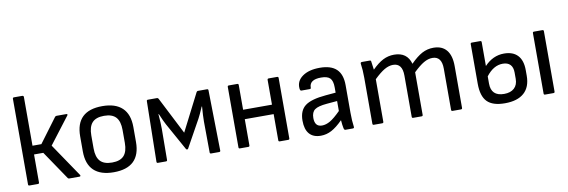

<svg xmlns="http://www.w3.org/2000/svg" viewBox="-51 -1068 4332 1465"><g transform="rotate(-10 2114.5 -335.5)"><path d="M479 -12.2Q481.9 -7.8 480 -3.9Q478 0 472.2 0H394Q385.3 0 381.8 -5.9L231.9 -227.1H160.2V-9.8Q160.2 0 149.9 0H85Q75.2 0 75.2 -9.8V-672.9Q75.2 -683.1 85 -683.1H149.9Q154.3 -683.1 157.2 -680.2Q160.2 -677.2 160.2 -672.9V-294.9H229L368.2 -481.9Q373 -487.8 380.9 -487.8H456.1Q461.9 -487.8 463.9 -484.1Q465.8 -480.5 461.9 -476.1L304.2 -270Z M736.8 12.2Q635.3 12.2 583 -37.4Q530.8 -86.9 530.8 -186V-301.8Q530.8 -500 736.8 -500Q837.9 -500 890.4 -450.2Q942.9 -400.4 942.9 -301.8V-186Q942.9 12.2 736.8 12.2ZM857.9 -193.8V-293.9Q857.9 -360.8 828.9 -392.8Q799.8 -424.8 736.8 -424.8Q673.8 -424.8 644.8 -392.8Q615.7 -360.8 615.7 -293.9V-193.8Q615.7 -127 644.8 -95Q673.8 -63 736.8 -63Q799.8 -63 828.9 -95Q857.9 -127 857.9 -193.8Z M1080.6 0Q1070.3 0 1070.3 -9.8L1078.6 -478Q1078.6 -487.8 1088.4 -487.8H1159.2Q1166.5 -487.8 1170.4 -480L1317.4 -191.9L1464.4 -480Q1468.3 -487.8 1475.6 -487.8H1546.4Q1556.2 -487.8 1556.2 -478L1564.5 -9.8Q1564.5 0 1554.2 0H1492.2Q1482.4 0 1482.4 -9.8L1480.5 -250Q1480.5 -293 1486.3 -365.2H1483.4Q1457 -303.2 1443.4 -278.8L1325.2 -65.9Q1322.8 -62 1317.4 -62Q1312 -62 1309.6 -65.9L1191.4 -278.8Q1177.7 -303.2 1151.4 -365.2H1148.4Q1154.3 -293 1154.3 -250L1152.3 -9.8Q1152.3 0 1142.6 0Z M1715.3 0Q1705.6 0 1705.6 -9.8V-478Q1705.6 -487.8 1715.3 -487.8H1780.3Q1790.5 -487.8 1790.5 -478V-286.1H2014.2V-478Q2014.2 -487.8 2024.4 -487.8H2089.4Q2099.6 -487.8 2099.6 -478V-9.8Q2099.6 0 2089.4 0H2024.4Q2014.2 0 2014.2 -9.8V-212.9H1790.5V-9.8Q1790.5 0 1780.3 0Z M2341.3 12.2Q2282.7 12.2 2252.4 -22.7Q2222.2 -57.6 2222.2 -125Q2222.2 -203.1 2269.3 -239.3Q2316.4 -275.4 2430.2 -285.2L2508.3 -292V-333Q2508.3 -383.3 2488 -404.1Q2467.8 -424.8 2418.5 -424.8Q2328.1 -424.8 2328.1 -362.8Q2328.1 -353 2319.3 -353H2253.4Q2243.7 -353 2242.2 -372.1Q2237.3 -429.2 2286.9 -464.6Q2336.4 -500 2421.4 -500Q2508.3 -500 2550.8 -459.2Q2593.3 -418.5 2593.3 -335V-121.1Q2593.3 -58.1 2600.1 -11.2Q2601.6 0 2590.3 0H2532.2Q2523.9 0 2520.5 -14.2Q2515.1 -37.6 2512.2 -78.1Q2464.8 -30.3 2424.8 -9Q2384.8 12.2 2341.3 12.2ZM2307.1 -130.9Q2307.1 -63 2363.3 -63Q2394 -63 2426.8 -82Q2459.5 -101.1 2508.3 -149.9V-227.1L2428.2 -220.2Q2359.4 -214.4 2333.3 -195.1Q2307.1 -175.8 2307.1 -130.9Z M2752.9 0Q2743.2 0 2743.2 -9.8V-366.2Q2743.2 -427.7 2735.8 -476.1Q2734.4 -487.8 2747.1 -487.8H2807.1Q2815.9 -487.8 2816.9 -481Q2825.7 -421.9 2826.2 -414.1Q2871.6 -459.5 2911.4 -479.7Q2951.2 -500 2997.1 -500Q3098.1 -500 3124 -407.2Q3172.9 -456.5 3213.6 -478.3Q3254.4 -500 3301.8 -500Q3368.7 -500 3403.3 -457.8Q3438 -415.5 3438 -334V-9.8Q3438 0 3427.7 0H3362.8Q3353 0 3353 -9.8V-329.1Q3353 -424.8 3280.8 -424.8Q3248 -424.8 3213.6 -404.8Q3179.2 -384.8 3132.8 -339.8V-9.8Q3132.8 0 3123 0H3058.1Q3047.9 0 3047.9 -9.8V-329.1Q3047.9 -424.8 2976.1 -424.8Q2943.4 -424.8 2908.9 -404.8Q2874.5 -384.8 2828.1 -339.8V-9.8Q2828.1 0 2817.9 0Z M3767.6 12.2Q3672.9 12.2 3630.4 -31.2Q3587.9 -74.7 3587.9 -170.9V-478Q3587.9 -487.8 3597.7 -487.8H3662.6Q3672.9 -487.8 3672.9 -478V-293Q3738.3 -362.8 3824.7 -362.8Q3894 -362.8 3930.4 -323.7Q3966.8 -284.7 3966.8 -209V-166Q3966.8 -78.6 3915.8 -33.2Q3864.7 12.2 3767.6 12.2ZM4079.6 0Q4069.8 0 4069.8 -9.8V-478Q4069.8 -487.8 4079.6 -487.8H4144.5Q4154.8 -487.8 4154.8 -478V-9.8Q4154.8 0 4144.5 0ZM3672.9 -157.2Q3672.9 -59.1 3773.9 -59.1Q3823.7 -59.1 3851.8 -84.7Q3879.9 -110.4 3879.9 -157.2V-206.1Q3879.9 -246.6 3859.9 -267.3Q3839.8 -288.1 3801.8 -288.1Q3730 -288.1 3672.9 -212.9Z"/></g></svg>

Font: Sofia Sans
Style: Regular
Weight: 400
Designer: Botio Nikoltchev, Ani Petrova
Foundry: lettersoup
Version: Version 4.100